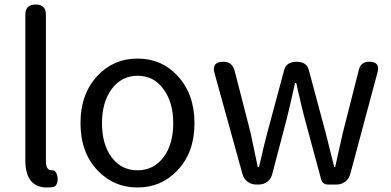

<svg xmlns="http://www.w3.org/2000/svg" viewBox="-20 -816 1729 849"><path d="M188 13Q92 13 92 -108V-751Q92 -796 138 -796Q183 -796 183 -751V-449V-102Q183 -63 209 -63Q210 -63 211 -63Q219 -64 225 -56.5Q231 -49 233 -40Q237 -22 233 -9Q229 8 215 11Q199 13 188 13Z M588 13Q483 13 412 -62Q336 -141 336 -271.5Q336 -402 412 -482Q483 -557 588 -557Q694 -557 764 -482Q840 -401 840 -271Q840 -141 764 -62Q693 13 588 13ZM588 -63Q659 -63 702.5 -120Q746 -177 746 -271Q746 -365 702 -423Q660 -481 588 -481Q518 -481 474.5 -423Q431 -365 431 -271Q431 -177 474 -120Q517 -63 588 -63Z M1114 0Q1091 0 1074.5 -12.5Q1058 -25 1052 -47L929 -491Q914 -543 968 -543Q1006 -543 1017 -505L1088 -229Q1091 -213 1098 -181Q1113 -112 1120 -77H1125Q1128 -88 1133 -110Q1151 -189 1162 -229L1237 -508Q1241 -525 1257 -535Q1272 -543 1291 -543Q1335 -543 1345 -508L1420 -229Q1424 -212 1433 -177Q1449 -111 1458 -77H1462Q1468 -104 1480 -158Q1490 -205 1496 -229L1567 -508Q1576 -543 1612 -543Q1663 -543 1649 -495L1529 -47Q1523 -25 1506.5 -12.5Q1490 0 1467 0H1461H1430Q1407 0 1400 -23L1327 -293Q1318 -327 1302 -396Q1294 -431 1290 -449H1285Q1284 -447 1283 -442Q1261 -341 1248 -291L1184 -47Q1179 -25 1162.5 -12.5Q1146 0 1123 0Z"/></svg>

Font: GenSenRounded JP R
Style: Regular
Weight: 400
Version: Version 1.501;PS 1;hotconv 16.6.51;makeotf.lib2.5.65220